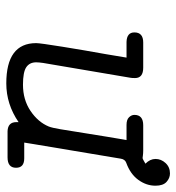

<svg xmlns="http://www.w3.org/2000/svg" viewBox="5 -561 560 610"><g transform="rotate(90 285.0 -256.0)"><path d="M83 -403Q83 -431 115 -431H195Q228 -431 228 -405Q228 -395 227 -390L180 -113Q178 -99 178 -91Q178 -70 193.5 -59.5Q209 -49 249 -49Q297 -49 332.5 -73Q368 -97 382 -131Q386 -141 390.5 -167.5Q395 -194 405 -257.5Q415 -321 425 -378H377Q360 -378 352.5 -386Q345 -394 345 -403Q345 -431 378 -431H458Q467 -431 474 -430Q481 -429 482 -429Q485 -429 500 -438Q485 -453 485 -470Q485 -488 498 -502Q511 -516 531 -516Q546 -516 558 -505Q570 -494 570 -470Q570 -441 551.5 -415.5Q533 -390 497 -377Q486 -373 484 -359L438 -84Q437 -79 435.5 -68.5Q434 -58 433 -53H483Q513 -53 513 -27Q513 0 480 0H397Q368 -1 368 -28V-35Q311 4 245 4Q117 4 117 -91Q117 -103 128.5 -174.5Q140 -246 152 -312L163 -378H113Q83 -379 83 -403Z"/></g></svg>

Font: CMU Typewriter Text
Style: LightOblique
Weight: 200
Italic angle: -9.46001°
Version: Version 0.7.0